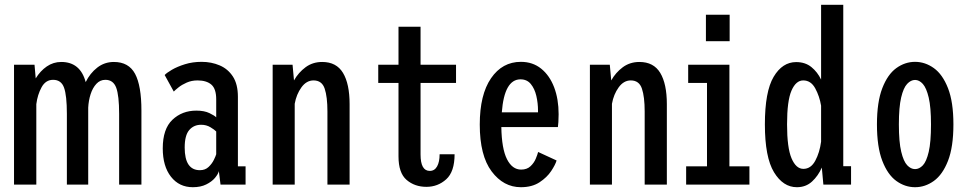

<svg xmlns="http://www.w3.org/2000/svg" viewBox="-20 -770 4064 801"><path d="M38.5 0V-500H124L129 -443Q148 -474 175.2 -492.8Q202.5 -511.5 235.5 -511.5Q315 -511.5 337.5 -427.5Q355.5 -464.5 385.8 -488Q416 -511.5 455 -511.5Q517 -511.5 543.5 -462Q570 -412.5 570 -308.5V0H477V-295Q477 -371.5 464.8 -404.2Q452.5 -437 419.5 -437Q397.5 -437 382 -420.2Q366.5 -403.5 358 -377Q349.5 -350.5 348 -321V0H259V-295Q259 -371.5 247.2 -404.2Q235.5 -437 201.5 -437Q170.5 -437 153.5 -406Q136.5 -375 131.5 -335.5V0Z M784.5 11Q727.5 11 693.2 -32.8Q659 -76.5 659 -151Q659 -232 699.2 -270.2Q739.5 -308.5 799 -308.5Q832.5 -308.5 854 -298Q875.5 -287.5 882 -280.5V-355.5Q882 -399.5 861.8 -417Q841.5 -434.5 804 -434.5Q779.5 -434.5 759 -425.5Q738.5 -416.5 724.5 -405.2Q710.5 -394 705 -388L667 -457Q675 -466 697.2 -479Q719.5 -492 751.5 -502Q783.5 -512 821 -512Q862 -512 896.5 -497.2Q931 -482.5 951.8 -450.5Q972.5 -418.5 972.5 -366V-76H1004.5V0H900L893 -56Q890 -43.5 876.8 -27.8Q863.5 -12 840.2 -0.5Q817 11 784.5 11ZM814 -60Q836 -60 850.2 -73.5Q864.5 -87 872.2 -103Q880 -119 882 -126.5V-221.5Q875.5 -228.5 858.2 -239Q841 -249.5 819 -249.5Q788.5 -249.5 769.5 -227.5Q750.5 -205.5 750.5 -154.5Q750.5 -60 814 -60Z M1117.5 0V-500H1200.5L1206.5 -434.5Q1225 -467.5 1254.8 -489.5Q1284.5 -511.5 1324 -511.5Q1383.5 -511.5 1411 -465.8Q1438.5 -420 1438.5 -335.5V0H1346V-305Q1346 -366 1334.5 -400.2Q1323 -434.5 1288 -434.5Q1258.5 -434.5 1237.5 -405.5Q1216.5 -376.5 1209.5 -337V0Z M1642.5 -117.5V-424H1558V-500H1642.5V-658.5H1734.5V-500H1882.5V-424H1734.5V-125.5Q1734.5 -57 1773 -57Q1793 -57 1803.5 -75.8Q1814 -94.5 1814 -126.5H1876.5Q1876.5 -53.5 1841.5 -22Q1806.5 9.5 1759 9.5Q1710 9.5 1676.2 -19.5Q1642.5 -48.5 1642.5 -117.5Z M2153 11Q2080.5 11 2031 -55Q1981.5 -121 1981.5 -250.5Q1981.5 -375 2028.5 -443.5Q2075.5 -512 2153 -512Q2202.5 -512 2237.8 -483.5Q2273 -455 2291.8 -405.8Q2310.5 -356.5 2310.5 -293.5Q2310.5 -274 2309.5 -261Q2308.5 -248 2307.5 -240H2071.5Q2073 -149.5 2095 -106Q2117 -62.5 2154 -62.5Q2178.5 -62.5 2193.2 -76.5Q2208 -90.5 2215.2 -108Q2222.5 -125.5 2225 -136L2302 -100.5Q2297 -83 2279.5 -56.5Q2262 -30 2230.8 -9.5Q2199.5 11 2153 11ZM2151.5 -439Q2084 -439 2073.5 -301.5H2224.5V-308.5Q2224.5 -340 2217.5 -370Q2210.5 -400 2194.5 -419.5Q2178.5 -439 2151.5 -439Z M2441 0V-500H2524L2530 -434.5Q2548.5 -467.5 2578.2 -489.5Q2608 -511.5 2647.5 -511.5Q2707 -511.5 2734.5 -465.8Q2762 -420 2762 -335.5V0H2669.5V-305Q2669.5 -366 2658 -400.2Q2646.5 -434.5 2611.5 -434.5Q2582 -434.5 2561 -405.5Q2540 -376.5 2533 -337V0Z M2925 -708.5H3024V-598H2925ZM2842.5 0V-76H2929.5V-424H2851V-500H3023V-76H3106.5V0Z M3304.5 11Q3247 11 3209 -51.5Q3171 -114 3171 -251Q3171 -388 3207.5 -449.5Q3244 -511 3301.5 -511Q3339.5 -511 3365 -490.2Q3390.5 -469.5 3405.5 -438V-750H3498V-76.5H3530.5V0H3415L3408.5 -71Q3393.5 -36.5 3367.8 -12.8Q3342 11 3304.5 11ZM3263.5 -251Q3263.5 -153.5 3282.2 -109.5Q3301 -65.5 3331.5 -65.5Q3363 -65.5 3381.2 -99.5Q3399.5 -133.5 3405.5 -179V-329Q3399 -368.5 3381 -401.5Q3363 -434.5 3331 -434.5Q3300.5 -434.5 3282 -392Q3263.5 -349.5 3263.5 -251Z M3797.5 11Q3755.5 11 3719.2 -15.2Q3683 -41.5 3660.8 -99.2Q3638.5 -157 3638.5 -251Q3638.5 -344.5 3660.8 -402Q3683 -459.5 3719.2 -485.8Q3755.5 -512 3797.5 -512Q3839.5 -512 3876 -485.8Q3912.5 -459.5 3935 -402Q3957.5 -344.5 3957.5 -251Q3957.5 -157 3935 -99.2Q3912.5 -41.5 3876 -15.2Q3839.5 11 3797.5 11ZM3797.5 -64.5Q3815 -64.5 3830 -80.2Q3845 -96 3854.5 -136.5Q3864 -177 3864 -251Q3864 -322.5 3854.5 -362.8Q3845 -403 3830 -419.8Q3815 -436.5 3797.5 -436.5Q3780 -436.5 3764.5 -420Q3749 -403.5 3739.5 -363.2Q3730 -323 3730 -251Q3730 -177.5 3739.8 -137Q3749.5 -96.5 3764.8 -80.5Q3780 -64.5 3797.5 -64.5Z"/></svg>

Font: Trispace Condensed
Style: Regular
Weight: 400
Width: 3
Designer: Tyler Finck
Foundry: Etcetera Type Company
Version: Version 1.210; ttfautohint (v1.8.3)